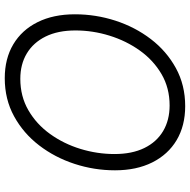

<svg xmlns="http://www.w3.org/2000/svg" viewBox="-16 -761 787 795"><g transform="rotate(-90 377.5 -363.5)"><path d="M335.4 9.8Q254.4 9.8 194.8 -25.6Q135.3 -61 102.5 -126.5Q69.8 -191.9 69.8 -280.8Q69.8 -366.7 96.4 -448.2Q123 -529.8 173.1 -595Q223.1 -660.2 293.5 -698.7Q363.8 -737.3 451.2 -737.3Q532.2 -737.3 591.6 -701.9Q650.9 -666.5 683.3 -601.3Q715.8 -536.1 715.8 -446.8Q715.8 -360.8 689.5 -279.3Q663.1 -197.8 613.3 -132.6Q563.5 -67.4 493.2 -28.8Q422.9 9.8 335.4 9.8ZM338.4 -54.7Q410.6 -54.7 468 -88.1Q525.4 -121.6 565.7 -178Q606 -234.4 627.4 -303.7Q648.9 -373 648.9 -444.8Q648.9 -517.1 623.8 -568.1Q598.6 -619.1 553.7 -646Q508.8 -672.9 448.7 -672.9Q376 -672.9 318.4 -639.4Q260.7 -606 220.2 -549.6Q179.7 -493.2 158.4 -423.8Q137.2 -354.5 137.2 -282.7Q137.2 -210.4 162.1 -159.4Q187 -108.4 232.4 -81.5Q277.8 -54.7 338.4 -54.7Z"/></g></svg>

Font: Inter 16pt Light
Style: Italic
Weight: 300
Italic angle: -9.3988°
Version: Version 4.001;git-66647c0bb